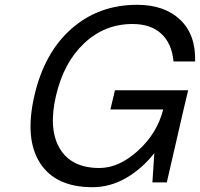

<svg xmlns="http://www.w3.org/2000/svg" viewBox="-20 -760 833 800"><path d="M123 -360Q164 -540 277.5 -640Q391 -740 551 -740Q665 -740 730.5 -678Q796 -616 793 -504H703Q696 -579 652 -619.5Q608 -660 532 -660Q416 -660 330.5 -579.5Q245 -499 213 -360Q181 -221 229.5 -140.5Q278 -60 394 -60Q476 -60 555.5 -132.5Q635 -205 660 -304H440L459 -384H764L745 -304L675 0H615L623 -122Q572 -57 505.5 -18.5Q439 20 365 20Q212 20 147 -80.5Q82 -181 123 -360Z"/></svg>

Font: Miedinger
Style: Italic
Weight: 400
Italic angle: -13°
Version: Version 001.000